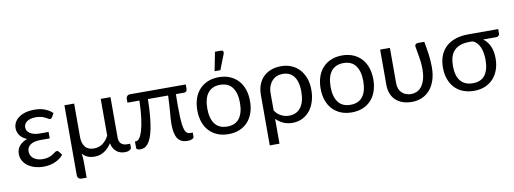

<svg xmlns="http://www.w3.org/2000/svg" viewBox="-69 -1153 4639 1732"><g transform="rotate(-10 2251.0 -287.0)"><path d="M426.5 -71Q410 -50.5 389 -36Q368 -21.5 344.2 -12Q320.5 -2.5 295 2Q269.5 6.5 244.5 6.5Q203 6.5 166.5 -4Q130 -14.5 102.2 -34.2Q74.5 -54 58.5 -82Q42.5 -110 42.5 -145Q42.5 -188.5 68.5 -219.2Q94.5 -250 139.5 -266Q116 -275 99.8 -288Q83.5 -301 73.5 -316Q63.5 -331 58.8 -347.2Q54 -363.5 54 -379Q54 -405.5 66.2 -430Q78.5 -454.5 103 -473.2Q127.5 -492 164 -503.2Q200.5 -514.5 249.5 -514.5Q305.5 -514.5 346.2 -498Q387 -481.5 415 -454.5L395 -420Q389.5 -412 385.2 -409.5Q381 -407 374.5 -407Q368 -407 359 -413Q350 -419 335.8 -426Q321.5 -433 300.8 -439Q280 -445 250.5 -445Q222.5 -445 202 -439.2Q181.5 -433.5 167.8 -423.2Q154 -413 147.2 -399.5Q140.5 -386 140.5 -371Q140.5 -354.5 148.5 -340.5Q156.5 -326.5 172 -316.2Q187.5 -306 209.5 -300.2Q231.5 -294.5 259.5 -294.5H341.5V-235.5H259.5Q195.5 -235.5 164.2 -212.8Q133 -190 133 -152.5Q133 -133 141 -116.5Q149 -100 164.2 -87.8Q179.5 -75.5 201 -68.8Q222.5 -62 249.5 -62Q282.5 -62 304.5 -69.8Q326.5 -77.5 341.2 -87Q356 -96.5 365.8 -104.2Q375.5 -112 384.5 -112Q395.5 -112 401.5 -103.5Z M1048 -62V-26Q1048 -14.5 1032.2 -4.8Q1016.5 5 988 5Q967 5 947.8 -1Q928.5 -7 912.8 -19.8Q897 -32.5 885.5 -51.8Q874 -71 869 -97.5Q839 -52.5 800.5 -27.8Q762 -3 714 -3Q676.5 -3 648.8 -15Q621 -27 602 -49.5Q605.5 -28.5 606.8 -7.2Q608 14 608 32V171.5H563.5Q544.5 171.5 534.2 161.5Q524 151.5 524 133.5V-506.5H613V-200Q613 -143 639.5 -109.8Q666 -76.5 719.5 -76.5Q765 -76.5 799.2 -101Q833.5 -125.5 856.5 -170V-506.5H946V-137Q946 -98 966 -80Q986 -62 1019 -62Z M1634.5 -459.5Q1634.5 -447.5 1627.2 -439.2Q1620 -431 1605.5 -431H1532Q1531.5 -402.5 1531 -378Q1530.5 -353.5 1530.5 -328.5Q1530.5 -269 1532.5 -226.2Q1534.5 -183.5 1538.2 -154Q1542 -124.5 1548 -106.5Q1554 -88.5 1562 -79Q1570 -69.5 1580 -66.2Q1590 -63 1602.5 -63H1621.5V-27Q1621.5 -12.5 1604.8 -4.8Q1588 3 1562.5 3Q1533 3 1510.8 -7Q1488.5 -17 1474 -38Q1459.5 -59 1452.2 -92.2Q1445 -125.5 1445 -172Q1445 -194.5 1447 -220.8Q1449 -247 1451.5 -278.5Q1454 -310 1456.5 -347.8Q1459 -385.5 1460.5 -431H1275.5Q1274 -345 1268 -279Q1262 -213 1252.5 -164.8Q1243 -116.5 1230.2 -84Q1217.5 -51.5 1202.2 -32Q1187 -12.5 1169 -4.2Q1151 4 1131.5 4Q1125.5 4 1119 3Q1112.5 2 1106.8 -0.2Q1101 -2.5 1097.5 -6Q1094 -9.5 1094 -14V-74.5H1104Q1119 -74.5 1134.5 -93.8Q1150 -113 1163 -155.2Q1176 -197.5 1185.5 -265.5Q1195 -333.5 1197.5 -431H1088V-468.5Q1088 -474 1090.2 -479.8Q1092.5 -485.5 1097 -490.5Q1101.5 -495.5 1107.8 -498.5Q1114 -501.5 1122.5 -501.5H1634.5Z M1938.5 -514.5Q1994 -514.5 2038.5 -496Q2083 -477.5 2114.5 -443.5Q2146 -409.5 2162.8 -361.2Q2179.5 -313 2179.5 -253.5Q2179.5 -193.5 2162.8 -145.5Q2146 -97.5 2114.5 -63.5Q2083 -29.5 2038.5 -11.2Q1994 7 1938.5 7Q1882.5 7 1837.8 -11.2Q1793 -29.5 1761.5 -63.5Q1730 -97.5 1713.2 -145.5Q1696.5 -193.5 1696.5 -253.5Q1696.5 -313 1713.2 -361.2Q1730 -409.5 1761.5 -443.5Q1793 -477.5 1837.8 -496Q1882.5 -514.5 1938.5 -514.5ZM1938.5 -62.5Q2013.5 -62.5 2050.5 -112.8Q2087.5 -163 2087.5 -253Q2087.5 -343.5 2050.5 -394Q2013.5 -444.5 1938.5 -444.5Q1900.5 -444.5 1872.2 -431.5Q1844 -418.5 1825.2 -394Q1806.5 -369.5 1797.2 -333.8Q1788 -298 1788 -253Q1788 -163 1825.2 -112.8Q1862.5 -62.5 1938.5 -62.5ZM1911.5 -574 1945.5 -746.5H2001Q2014.5 -746.5 2019.5 -737.8Q2024.5 -729 2019.5 -714.5L1964.5 -574Z M2374.5 -132Q2400 -95.5 2433.8 -78.8Q2467.5 -62 2503.5 -62Q2574 -62 2612 -112.5Q2650 -163 2650 -256.5Q2650 -306 2639.8 -341.5Q2629.5 -377 2611.2 -399.8Q2593 -422.5 2567.2 -433Q2541.5 -443.5 2510.5 -443.5Q2482 -443.5 2457.2 -433.2Q2432.5 -423 2414.2 -403.2Q2396 -383.5 2385.2 -355Q2374.5 -326.5 2374.5 -290ZM2285.5 -290Q2285.5 -341.5 2301 -383Q2316.5 -424.5 2345.5 -453.8Q2374.5 -483 2416.2 -498.8Q2458 -514.5 2510.5 -514.5Q2558.5 -514.5 2600.8 -497.5Q2643 -480.5 2674.2 -447.5Q2705.5 -414.5 2723.8 -366.5Q2742 -318.5 2742 -256.5Q2742 -200.5 2727 -152.2Q2712 -104 2684 -68.8Q2656 -33.5 2615.2 -13.2Q2574.5 7 2523.5 7Q2478 7 2440.5 -9.8Q2403 -26.5 2374.5 -56V171.5H2285.5Z M3068 -514.5Q3123.5 -514.5 3168 -496Q3212.5 -477.5 3244 -443.5Q3275.5 -409.5 3292.2 -361.2Q3309 -313 3309 -253.5Q3309 -193.5 3292.2 -145.5Q3275.5 -97.5 3244 -63.5Q3212.5 -29.5 3168 -11.2Q3123.5 7 3068 7Q3012 7 2967.2 -11.2Q2922.5 -29.5 2891 -63.5Q2859.5 -97.5 2842.8 -145.5Q2826 -193.5 2826 -253.5Q2826 -313 2842.8 -361.2Q2859.5 -409.5 2891 -443.5Q2922.5 -477.5 2967.2 -496Q3012 -514.5 3068 -514.5ZM3068 -62.5Q3143 -62.5 3180 -112.8Q3217 -163 3217 -253Q3217 -343.5 3180 -394Q3143 -444.5 3068 -444.5Q3030 -444.5 3001.8 -431.5Q2973.5 -418.5 2954.8 -394Q2936 -369.5 2926.8 -333.8Q2917.5 -298 2917.5 -253Q2917.5 -163 2954.8 -112.8Q2992 -62.5 3068 -62.5Z M3820.5 -506.5Q3826 -475 3831 -446.2Q3836 -417.5 3839.8 -389.2Q3843.5 -361 3845.8 -332Q3848 -303 3848 -271.5Q3848 -198.5 3829 -145.5Q3810 -92.5 3778.2 -58.5Q3746.5 -24.5 3705 -8.2Q3663.5 8 3619 8Q3571 8 3533.5 -5.2Q3496 -18.5 3469.8 -43.2Q3443.5 -68 3429.8 -103.5Q3416 -139 3416 -183.5V-506.5H3505.5V-183.5Q3505.5 -155 3514 -132.5Q3522.5 -110 3538.2 -94.8Q3554 -79.5 3575.8 -71.2Q3597.5 -63 3624.5 -63Q3649 -63 3673.5 -73.2Q3698 -83.5 3717.5 -107.8Q3737 -132 3749.2 -172Q3761.5 -212 3761.5 -271.5Q3761.5 -323 3752.2 -373.8Q3743 -424.5 3734.5 -476Q3733 -492.5 3741.5 -499.5Q3750 -506.5 3759.5 -506.5Z M4222.5 -435Q4173 -435 4137.8 -422.5Q4102.5 -410 4080 -386Q4057.5 -362 4047.2 -326.8Q4037 -291.5 4037 -246Q4037 -156 4075.8 -109.2Q4114.5 -62.5 4187.5 -62.5Q4263 -62.5 4299.8 -111.2Q4336.5 -160 4336.5 -252Q4336.5 -285 4331 -315Q4325.5 -345 4314.8 -369.2Q4304 -393.5 4287.2 -410.5Q4270.5 -427.5 4248 -435ZM4497 -504V-462Q4497 -457.5 4495 -452.8Q4493 -448 4489.2 -444Q4485.5 -440 4480 -437.5Q4474.5 -435 4467.5 -435H4347Q4385.5 -407 4406.8 -360.5Q4428 -314 4428 -248.5Q4428 -192 4411.5 -145.2Q4395 -98.5 4364 -64.5Q4333 -30.5 4288.5 -11.8Q4244 7 4188 7Q4133.5 7 4088.8 -10.2Q4044 -27.5 4012.2 -60.5Q3980.5 -93.5 3963 -140.8Q3945.5 -188 3945.5 -248Q3945.5 -307.5 3963.5 -355Q3981.5 -402.5 4016.8 -435.5Q4052 -468.5 4103.8 -486.2Q4155.5 -504 4222.5 -504Z"/></g></svg>

Font: Lato-Regular
Style: Regular
Weight: 400
Designer: Lukasz Dziedzic with Adam Twardoch and Botio Nikoltchev
Foundry: tyPoland Lukasz Dziedzic
Version: Version 2.015; 2015-08-06; http://www.latofonts.com/